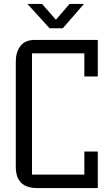

<svg xmlns="http://www.w3.org/2000/svg" viewBox="-20 -952 565 972"><path d="M407 -68V-185H475V0H168Q60 0 60 -107V-642Q60 -687 83 -718.5Q106 -750 158 -750H475V-565H407V-682H142V-68ZM405 -932 298 -809H231L119 -932H193L263 -852L332 -932Z"/></svg>

Font: Kelly Slab
Style: Regular
Weight: 400
Designer: Denis Masharov
Foundry: Denis Masharov
Version: Version 1.001